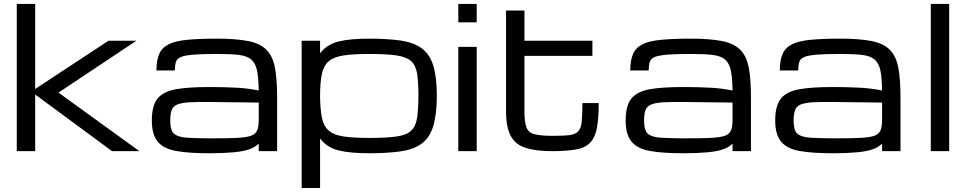

<svg xmlns="http://www.w3.org/2000/svg" viewBox="-20 -770 4949 978"><path d="M65.4 -750H159.2V-316.9L532.7 -562.5H674.8L277.8 -298.3L690.4 0H550.8L159.2 -288.6V0H65.4Z M1049.8 10.7Q944.3 10.7 883.3 0Q816.9 -10.3 785.6 -45.9Q753.4 -82 753.4 -156.7Q753.4 -233.4 783.7 -269.5Q813.5 -304.7 878.9 -315.9Q939.9 -326.7 1049.8 -326.7Q1124.5 -326.7 1193.8 -322.8Q1246.6 -319.3 1297.9 -309.1Q1296.9 -374 1289.1 -411.6Q1281.2 -448.2 1259.8 -466.8Q1238.8 -484.9 1197.3 -490.2Q1161.6 -495.1 1087.4 -495.1Q1001 -495.1 965.3 -491.7Q920.9 -487.8 900.9 -479.5Q880.9 -470.7 876 -454.1Q870.6 -435.1 870.6 -411.1H776.9Q776.9 -463.9 791.5 -496.1Q805.2 -527.8 840.3 -544.9Q872.6 -561.5 935.5 -567.4Q995.6 -573.2 1087.4 -573.2Q1181.6 -573.2 1246.6 -560.5Q1307.1 -547.9 1338.4 -515.1Q1370.1 -482.4 1380.9 -422.9Q1391.6 -367.7 1391.6 -270.5V0H1297.9V-38.6Q1281.2 -21 1252 -10.3Q1225.6 0 1174.3 5.4Q1118.2 10.7 1049.8 10.7ZM1049.8 -65.4Q1147.9 -65.4 1183.1 -67.4Q1232.9 -69.8 1257.8 -78.1Q1282.2 -86.9 1290 -106.4Q1297.9 -124 1297.9 -161.1V-247.6L1049.8 -250.5Q983.9 -251 943.8 -249Q903.3 -246.1 882.3 -237.3Q860.8 -227.5 854.5 -209Q847.2 -189.5 847.2 -156.7Q847.2 -125 854.5 -106.4Q861.3 -87.9 882.3 -79.1Q903.3 -69.8 943.8 -67.9Q999 -65.4 1049.8 -65.4Z M2111.3 -284.2Q2111.3 -349.6 2104.5 -396Q2097.2 -438.5 2073.2 -459.5Q2049.3 -480.5 1999 -487.8Q1948.7 -495.1 1860.8 -495.1Q1781.2 -495.1 1731.9 -487.8Q1681.6 -480.5 1656.2 -459.5Q1629.9 -438 1620.1 -396Q1610.4 -350.1 1610.4 -284.2Q1610.4 -215.8 1620.1 -168.5Q1629.9 -125 1656.2 -103.5Q1683.1 -81.1 1731.9 -74.7Q1781.2 -67.4 1860.8 -67.4Q1948.2 -67.4 1999 -74.7Q2049.3 -81.1 2073.2 -103.5Q2097.2 -124.5 2104.5 -168.5Q2111.3 -216.3 2111.3 -284.2ZM1516.6 -562.5H1610.4V-498.5Q1646 -545.4 1708.5 -559.6Q1766.6 -573.2 1860.8 -573.2Q1950.2 -573.2 2021.5 -563.5Q2086.9 -553.7 2127.4 -524.4Q2168.5 -494.6 2186.5 -437.5Q2205.1 -377.4 2205.1 -284.2Q2205.1 -188 2186.5 -126.5Q2168.5 -67.9 2127.4 -38.1Q2087.9 -8.8 2021.5 1Q1950.2 10.7 1860.8 10.7Q1766.6 10.7 1708.5 -2.9Q1646.5 -16.6 1610.4 -64.5V187.5H1516.6Z M2314.5 -531.2H2408.2V0H2314.5ZM2314.5 -750H2408.2V-656.2H2314.5Z M2793.5 0Q2708 0 2655.8 -17.6Q2603.5 -34.2 2581.1 -79.1Q2557.6 -123 2557.6 -203.1V-716.3H2651.4V-562.5H2997.6V-485.4H2651.4V-203.1Q2651.4 -148.4 2661.6 -121.6Q2670.9 -94.7 2702.1 -86.4Q2734.4 -78.1 2793.5 -78.1Q2853.5 -78.1 2878.9 -81.5Q2911.1 -85.4 2924.3 -100.1Q2939.5 -115.2 2942.9 -148.9Q2946.8 -190.4 2946.8 -245.1H3029.8Q3029.8 -168.5 3020 -115.2Q3009.8 -66.4 2984.4 -41.5Q2959 -16.1 2912.6 -8.3Q2861.8 0 2793.5 0Z M3463.4 10.7Q3357.9 10.7 3296.9 0Q3230.5 -10.3 3199.2 -45.9Q3167 -82 3167 -156.7Q3167 -233.4 3197.3 -269.5Q3227.1 -304.7 3292.5 -315.9Q3353.5 -326.7 3463.4 -326.7Q3538.1 -326.7 3607.4 -322.8Q3660.2 -319.3 3711.4 -309.1Q3710.4 -374 3702.6 -411.6Q3694.8 -448.2 3673.3 -466.8Q3652.3 -484.9 3610.8 -490.2Q3575.2 -495.1 3501 -495.1Q3414.6 -495.1 3378.9 -491.7Q3334.5 -487.8 3314.5 -479.5Q3294.4 -470.7 3289.6 -454.1Q3284.2 -435.1 3284.2 -411.1H3190.4Q3190.4 -463.9 3205.1 -496.1Q3218.8 -527.8 3253.9 -544.9Q3286.1 -561.5 3349.1 -567.4Q3409.2 -573.2 3501 -573.2Q3595.2 -573.2 3660.2 -560.5Q3720.7 -547.9 3752 -515.1Q3783.7 -482.4 3794.4 -422.9Q3805.2 -367.7 3805.2 -270.5V0H3711.4V-38.6Q3694.8 -21 3665.5 -10.3Q3639.2 0 3587.9 5.4Q3531.7 10.7 3463.4 10.7ZM3463.4 -65.4Q3561.5 -65.4 3596.7 -67.4Q3646.5 -69.8 3671.4 -78.1Q3695.8 -86.9 3703.6 -106.4Q3711.4 -124 3711.4 -161.1V-247.6L3463.4 -250.5Q3397.5 -251 3357.4 -249Q3316.9 -246.1 3295.9 -237.3Q3274.4 -227.5 3268.1 -209Q3260.7 -189.5 3260.7 -156.7Q3260.7 -125 3268.1 -106.4Q3274.9 -87.9 3295.9 -79.1Q3316.9 -69.8 3357.4 -67.9Q3412.6 -65.4 3463.4 -65.4Z M4225.1 10.7Q4119.6 10.7 4058.6 0Q3992.2 -10.3 3960.9 -45.9Q3928.7 -82 3928.7 -156.7Q3928.7 -233.4 3959 -269.5Q3988.8 -304.7 4054.2 -315.9Q4115.2 -326.7 4225.1 -326.7Q4299.8 -326.7 4369.1 -322.8Q4421.9 -319.3 4473.1 -309.1Q4472.2 -374 4464.4 -411.6Q4456.5 -448.2 4435.1 -466.8Q4414.1 -484.9 4372.6 -490.2Q4336.9 -495.1 4262.7 -495.1Q4176.3 -495.1 4140.6 -491.7Q4096.2 -487.8 4076.2 -479.5Q4056.2 -470.7 4051.3 -454.1Q4045.9 -435.1 4045.9 -411.1H3952.1Q3952.1 -463.9 3966.8 -496.1Q3980.5 -527.8 4015.6 -544.9Q4047.9 -561.5 4110.8 -567.4Q4170.9 -573.2 4262.7 -573.2Q4356.9 -573.2 4421.9 -560.5Q4482.4 -547.9 4513.7 -515.1Q4545.4 -482.4 4556.2 -422.9Q4566.9 -367.7 4566.9 -270.5V0H4473.1V-38.6Q4456.5 -21 4427.2 -10.3Q4400.9 0 4349.6 5.4Q4293.5 10.7 4225.1 10.7ZM4225.1 -65.4Q4323.2 -65.4 4358.4 -67.4Q4408.2 -69.8 4433.1 -78.1Q4457.5 -86.9 4465.3 -106.4Q4473.1 -124 4473.1 -161.1V-247.6L4225.1 -250.5Q4159.2 -251 4119.1 -249Q4078.6 -246.1 4057.6 -237.3Q4036.1 -227.5 4029.8 -209Q4022.5 -189.5 4022.5 -156.7Q4022.5 -125 4029.8 -106.4Q4036.6 -87.9 4057.6 -79.1Q4078.6 -69.8 4119.1 -67.9Q4174.3 -65.4 4225.1 -65.4Z M4721.2 -750H4814.9V0H4721.2Z"/></svg>

Font: Michroma+
Style: Regular
Weight: 400
Designer: beogot
Foundry: beogot
Version: Version